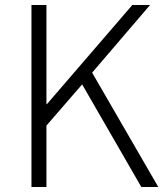

<svg xmlns="http://www.w3.org/2000/svg" viewBox="-20 -749 663 769"><path d="M106 0H166V-246L309 -411L546 0H614L349 -458L581 -729H510L168 -332H166V-729H106Z"/></svg>

Font: Noto Sans TC Light
Style: Regular
Weight: 300
Designer: Ryoko NISHIZUKA 西塚涼子 (kana, bopomofo & ideographs); Paul D. Hunt (Latin, Greek & Cyrillic); Sandoll Communications 산돌커뮤니
Foundry: Adobe
Version: Version 2.004;hotconv 1.0.118;makeotfexe 2.5.65603